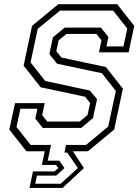

<svg xmlns="http://www.w3.org/2000/svg" viewBox="-20 -720 659 914"><path d="M120.5 174.5 137 96H239.5L258 80L246.5 65H179.5L193 0H105.5L24.5 -103L51.5 -229H193L180.5 -172L204.5 -141.5H359.5L396.5 -172L409 -229L385 -259.5L173.5 -304.5L92.5 -407.5L132.5 -597L257.5 -700H538L619 -597L592.5 -471H451L463 -528L439 -558.5H296.5L259 -528L248 -476.5L272.5 -446L484 -401L565 -298L523.5 -103L398.5 0H327L379.5 80L278 174.5ZM148 154.5H269L350.5 80L300 6.5H286.5L294.5 -30H389.5L495 -117.5L531.5 -287L465 -371.5L252 -416.5L215 -462.5L232 -542.5L288 -588.5H460.5L496 -544L486.5 -499H567.5L586 -584L518.5 -669.5H265.5L159.5 -582.5L125.5 -423L195 -334.5L407.5 -289L442 -248L422.5 -157.5L366.5 -111H183.5L148 -155.5L158 -202.5H77L58.5 -115.5L126 -30H223L207 45H262L287 80L247.5 116H156Z"/></svg>

Font: Tourney Light
Style: Italic
Weight: 300
Italic angle: -12°
Version: Version 1.015